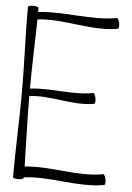

<svg xmlns="http://www.w3.org/2000/svg" viewBox="-56 -850 618 900"><g transform="rotate(5 252.5 -400.0)"><path d="M39 -800C39 -667 46 -533 46 -400C46 -267 39 -133 39 0C39 4 50 8 64 8C78 8 89 4 89 0V-3C215 -19 343 22 468 0C473 -1 474 -13 472 -26C469 -40 464 -50 460 -50C337 -28 212 -67 89 -54C87 -164 82 -274 82 -385C183 -398 287 -357 388 -375C393 -376 394 -388 392 -401C389 -415 384 -425 380 -425C281 -407 180 -432 82 -420C82 -529 87 -637 89 -746C215 -761 343 -713 468 -735C473 -736 474 -748 472 -761C469 -775 464 -785 460 -785C337 -763 212 -795 89 -781C89 -787 89 -794 89 -800C89 -804 78 -808 64 -808C50 -808 39 -804 39 -800Z"/></g></svg>

Font: Nupuram Condensed Thin
Style: Regular
Weight: 100
Width: 3
Designer: Santhosh Thottingal (santhosh.thottingal@gmail.com)
Foundry: SMC
Version: Version 1.000